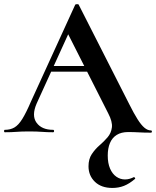

<svg xmlns="http://www.w3.org/2000/svg" viewBox="-28 -653 770 948"><path d="M527 275Q472 275 440.5 244.5Q409 214 409 168Q409 132 425.5 107.5Q442 83 464 64Q486 45 503.5 24.5Q521 4 524.5 -24Q528 -52 506 -94L303 -495L353 -581L153 -142Q127 -82 152.5 -47Q178 -12 234 -12Q239 -12 239 -6Q239 0 234 0Q204 0 179 -2Q154 -4 116 -4Q77 -4 53.5 -2Q30 0 -4 0Q-8 0 -8 -6Q-8 -12 -4 -12Q23 -12 43 -23.5Q63 -35 82 -65.5Q101 -96 125 -152L343 -629Q344 -632 352 -632.5Q360 -633 361 -629L611 -137Q633 -93 651 -64.5Q669 -36 685 -22.5Q701 -9 717 -9Q722 -9 722 -3.5Q722 2 717 2Q683 2 657.5 0.5Q632 -1 605 -1Q571 -1 548.5 13Q526 27 515 53Q504 79 504 115Q504 153 515.5 179.5Q527 206 546.5 219.5Q566 233 589 233Q602 233 613 229.5Q624 226 632 222Q634 220 637.5 224Q641 228 639 230Q611 254 584.5 264.5Q558 275 527 275ZM218 -299 233 -327H439L446 -299Z"/></svg>

Font: Cormorant Light
Style: Regular
Weight: 300
Designer: Christian Thalmann (Catharsis Fonts)
Foundry: Catharsis Fonts
Version: Version 4.000